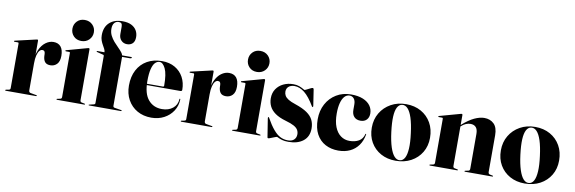

<svg xmlns="http://www.w3.org/2000/svg" viewBox="-52 -1126 4631 1547"><g transform="rotate(10 2264.0 -352.5)"><path d="M200.5 -260Q200.5 -324 220 -367Q239.5 -410 269.8 -432Q300 -454 333 -454Q372.5 -454 393.2 -428.8Q414 -403.5 414 -354.5Q414 -308.5 392.5 -286.5Q371 -264.5 339 -264.5Q309 -264.5 295 -281Q281 -297.5 279 -329L278.5 -346.5Q278 -359.5 273 -367Q268 -374.5 255.5 -374.5Q242.5 -374.5 231.8 -361.8Q221 -349 214.2 -322.8Q207.5 -296.5 207.5 -256ZM207.5 -443V-283.5V-34.5Q207.5 -28.5 211 -23.5Q214.5 -18.5 220.5 -17L270 -8Q273 -7.5 274 -6.5Q275 -5.5 275 -4Q275 -2 273.5 -1Q272 0 269 0H21.5Q19 0 17.5 -1.2Q16 -2.5 16 -4Q16 -5.5 17.8 -7Q19.5 -8.5 22.5 -9L45 -13Q52 -14.5 54.5 -18.5Q57 -22.5 57 -28V-392Q57 -396 55.5 -398.5Q54 -401 50 -401H22Q20 -401 18.8 -402.2Q17.5 -403.5 17.5 -405Q17.5 -406.5 18.8 -408Q20 -409.5 23 -410L189 -448.5Q193.5 -449.5 196 -450Q198.5 -450.5 201 -450.5Q204.5 -450.5 206 -448.2Q207.5 -446 207.5 -443Z M628 -447.5V-30.5Q628 -23 630.8 -18.8Q633.5 -14.5 640 -13L663 -8.5Q666.5 -8 667.8 -6.8Q669 -5.5 669 -4Q669 -2 667.8 -1Q666.5 0 664 0H441Q439 0 437.5 -1Q436 -2 436 -4Q436 -5.5 437.2 -6.5Q438.5 -7.5 441.5 -8L465.5 -13Q472 -14.5 474.8 -18.8Q477.5 -23 477.5 -30.5V-389.5Q477.5 -393.5 475.8 -395.2Q474 -397 469.5 -397H443.5Q440.5 -397.5 439.5 -398.5Q438.5 -399.5 438.5 -401.5Q438.5 -403.5 439.8 -404.5Q441 -405.5 443 -406L609 -452Q614.5 -453.5 616.5 -454Q618.5 -454.5 621.5 -454.5Q624.5 -454.5 626.2 -452.5Q628 -450.5 628 -447.5ZM550.5 -500.5Q511.5 -500.5 487.5 -525.5Q463.5 -550.5 463.5 -586.5Q463.5 -622.5 487.8 -647.5Q512 -672.5 550.5 -672.5Q589.5 -672.5 614.2 -647.5Q639 -622.5 639 -586.5Q639 -550.5 614 -525.5Q589 -500.5 550.5 -500.5Z M897 -31.5Q897 -25.5 900 -22Q903 -18.5 909.5 -17L962.5 -8.5Q965.5 -8.5 967.2 -7.5Q969 -6.5 969 -4Q969 0 964 0H702.5Q701.5 0 700.2 -0.8Q699 -1.5 699 -3Q699 -4.5 700 -5.5Q701 -6.5 704 -7L740 -15.5Q745.5 -17 748 -20Q750.5 -23 750.5 -27V-412.5Q750.5 -416 749 -418.8Q747.5 -421.5 744 -422L691.5 -435.5Q689.5 -436.5 688.5 -437.2Q687.5 -438 687.5 -439.5Q687.5 -441 689 -442.2Q690.5 -443.5 692 -443.5H758.5L751 -438V-442.5Q751 -456 744.2 -469.5Q737.5 -483 728.5 -498.2Q719.5 -513.5 712.5 -532.5Q705.5 -551.5 705.5 -575.5Q705.5 -642 744.8 -678.5Q784 -715 852 -715Q896 -715 924.5 -700.5Q953 -686 967 -661.8Q981 -637.5 981 -608Q981 -572.5 963.5 -555.8Q946 -539 918 -539Q889.5 -539 870.5 -558.5Q851.5 -578 851.5 -610.5V-669.5Q851.5 -688 844.8 -696Q838 -704 823 -704Q800 -704 786.5 -687.5Q773 -671 773 -640Q773 -610 785.5 -585.2Q798 -560.5 816.2 -539.5Q834.5 -518.5 853 -500.5Q871.5 -482.5 883.8 -466.2Q896 -450 896 -435V-430L889 -443.5H969Q972.5 -443.5 974 -442.8Q975.5 -442 975.5 -439.5Q975.5 -435.5 971.2 -433.5Q967 -431.5 960 -431.5H897Z M1421 -254Q1421 -249 1417.8 -245.8Q1414.5 -242.5 1407.5 -242.5H1096.5V-253H1262.5Q1271.5 -253 1271.5 -263.5Q1271.5 -358 1250.5 -401Q1229.5 -444 1203 -444Q1182 -444 1166 -427.2Q1150 -410.5 1140.8 -373.2Q1131.5 -336 1131.5 -275Q1131.5 -172 1173.8 -122.5Q1216 -73 1285.5 -73Q1339 -73 1374 -101Q1409 -129 1411.5 -176.5Q1412 -179 1413 -179.8Q1414 -180.5 1414.5 -180.5Q1416 -180.5 1417.2 -179.5Q1418.5 -178.5 1418.5 -175.5Q1417 -122.5 1389.8 -80.5Q1362.5 -38.5 1316.5 -14.2Q1270.5 10 1213 10Q1148 10 1098 -18.2Q1048 -46.5 1019.8 -97.2Q991.5 -148 991.5 -214.5Q991.5 -287.5 1019.8 -341.2Q1048 -395 1099.8 -424.5Q1151.5 -454 1221 -454Q1282.5 -454 1327.2 -428Q1372 -402 1396.5 -356.8Q1421 -311.5 1421 -254Z M1637 -260Q1637 -324 1656.5 -367Q1676 -410 1706.2 -432Q1736.5 -454 1769.5 -454Q1809 -454 1829.8 -428.8Q1850.5 -403.5 1850.5 -354.5Q1850.5 -308.5 1829 -286.5Q1807.5 -264.5 1775.5 -264.5Q1745.5 -264.5 1731.5 -281Q1717.5 -297.5 1715.5 -329L1715 -346.5Q1714.5 -359.5 1709.5 -367Q1704.5 -374.5 1692 -374.5Q1679 -374.5 1668.2 -361.8Q1657.5 -349 1650.8 -322.8Q1644 -296.5 1644 -256ZM1644 -443V-283.5V-34.5Q1644 -28.5 1647.5 -23.5Q1651 -18.5 1657 -17L1706.5 -8Q1709.5 -7.5 1710.5 -6.5Q1711.5 -5.5 1711.5 -4Q1711.5 -2 1710 -1Q1708.5 0 1705.5 0H1458Q1455.5 0 1454 -1.2Q1452.5 -2.5 1452.5 -4Q1452.5 -5.5 1454.2 -7Q1456 -8.5 1459 -9L1481.5 -13Q1488.5 -14.5 1491 -18.5Q1493.5 -22.5 1493.5 -28V-392Q1493.5 -396 1492 -398.5Q1490.5 -401 1486.5 -401H1458.5Q1456.5 -401 1455.2 -402.2Q1454 -403.5 1454 -405Q1454 -406.5 1455.2 -408Q1456.5 -409.5 1459.5 -410L1625.5 -448.5Q1630 -449.5 1632.5 -450Q1635 -450.5 1637.5 -450.5Q1641 -450.5 1642.5 -448.2Q1644 -446 1644 -443Z M2064.5 -447.5V-30.5Q2064.5 -23 2067.2 -18.8Q2070 -14.5 2076.5 -13L2099.5 -8.5Q2103 -8 2104.2 -6.8Q2105.5 -5.5 2105.5 -4Q2105.5 -2 2104.2 -1Q2103 0 2100.5 0H1877.5Q1875.5 0 1874 -1Q1872.5 -2 1872.5 -4Q1872.5 -5.5 1873.8 -6.5Q1875 -7.5 1878 -8L1902 -13Q1908.5 -14.5 1911.2 -18.8Q1914 -23 1914 -30.5V-389.5Q1914 -393.5 1912.2 -395.2Q1910.5 -397 1906 -397H1880Q1877 -397.5 1876 -398.5Q1875 -399.5 1875 -401.5Q1875 -403.5 1876.2 -404.5Q1877.5 -405.5 1879.5 -406L2045.5 -452Q2051 -453.5 2053 -454Q2055 -454.5 2058 -454.5Q2061 -454.5 2062.8 -452.5Q2064.5 -450.5 2064.5 -447.5ZM1987 -500.5Q1948 -500.5 1924 -525.5Q1900 -550.5 1900 -586.5Q1900 -622.5 1924.2 -647.5Q1948.5 -672.5 1987 -672.5Q2026 -672.5 2050.8 -647.5Q2075.5 -622.5 2075.5 -586.5Q2075.5 -550.5 2050.5 -525.5Q2025.5 -500.5 1987 -500.5Z M2307.5 -441.5Q2277 -441.5 2259.2 -426.2Q2241.5 -411 2241.5 -385Q2241.5 -367 2250.2 -351.8Q2259 -336.5 2280 -323.5Q2301 -310.5 2338 -298.5Q2400.5 -277.5 2436 -252.8Q2471.5 -228 2486.2 -197.2Q2501 -166.5 2501 -128Q2501 -61.5 2456 -25.8Q2411 10 2335 10Q2304 10 2284 4.2Q2264 -1.5 2253.2 -7.2Q2242.5 -13 2239 -13Q2233.5 -13 2218.8 -7.2Q2204 -1.5 2189.8 4.2Q2175.5 10 2171 10Q2169 10 2166.8 8.8Q2164.5 7.5 2163.5 3.5L2139.5 -147.5Q2139 -152.5 2139.5 -155.2Q2140 -158 2141.5 -158.5Q2143 -159.5 2144.8 -158.8Q2146.5 -158 2148 -155.5Q2181 -96.5 2209.8 -62.8Q2238.5 -29 2267.2 -15Q2296 -1 2328.5 -1Q2361.5 -1 2379 -17.8Q2396.5 -34.5 2396.5 -62Q2396.5 -81.5 2387.2 -97.8Q2378 -114 2353.8 -127.5Q2329.5 -141 2285 -153.5Q2229.5 -169.5 2196.8 -193Q2164 -216.5 2149.5 -246.5Q2135 -276.5 2135 -312Q2135 -356 2156.5 -387.8Q2178 -419.5 2214.2 -437Q2250.5 -454.5 2295 -454.5Q2323 -454.5 2343.2 -447Q2363.5 -439.5 2375.8 -432Q2388 -424.5 2391 -424.5Q2394.5 -424.5 2407.8 -431.2Q2421 -438 2434.8 -444.8Q2448.5 -451.5 2453 -451.5Q2456.5 -451.5 2459.5 -448.8Q2462.5 -446 2463 -439.5L2482.5 -312.5Q2483.5 -306.5 2482.8 -303.8Q2482 -301 2479.5 -299.5Q2479 -299 2477.5 -300.2Q2476 -301.5 2473.5 -303.5Q2429.5 -378 2389 -409.8Q2348.5 -441.5 2307.5 -441.5Z M2946 -329Q2946 -297 2927.8 -277.8Q2909.5 -258.5 2877 -258.5Q2844 -258.5 2825.2 -278.5Q2806.5 -298.5 2806.5 -336V-379Q2806.5 -409.5 2793 -426.2Q2779.5 -443 2757 -443Q2733.5 -443 2716 -424Q2698.5 -405 2689 -369Q2679.5 -333 2679.5 -282.5Q2679.5 -217.5 2697.2 -173Q2715 -128.5 2746.5 -105.8Q2778 -83 2818 -83Q2863 -83 2894.2 -101Q2925.5 -119 2935.5 -158Q2936 -160.5 2937.2 -161.5Q2938.5 -162.5 2940 -162Q2941.5 -161.5 2942 -160Q2942.5 -158.5 2942 -156.5Q2933 -104 2906.2 -67Q2879.5 -30 2838 -10.2Q2796.5 9.5 2742.5 9.5Q2683.5 9.5 2636.8 -15.2Q2590 -40 2563.2 -89.2Q2536.5 -138.5 2536.5 -211Q2536.5 -281 2566 -335.8Q2595.5 -390.5 2647.8 -422.2Q2700 -454 2768 -454Q2826.5 -454 2866 -437.5Q2905.5 -421 2925.8 -392.8Q2946 -364.5 2946 -329Z M3219 -454Q3288 -454 3341 -424.2Q3394 -394.5 3424 -341.8Q3454 -289 3454 -220Q3454 -152.5 3423 -100.8Q3392 -49 3337.5 -19.5Q3283 10 3212 10Q3143.5 10 3090.5 -19.2Q3037.5 -48.5 3007.5 -100.2Q2977.5 -152 2977.5 -220Q2977.5 -288 3008.8 -340.5Q3040 -393 3094.5 -423.5Q3149 -454 3219 -454ZM3246 0Q3270.5 -2.5 3284.8 -28.8Q3299 -55 3302 -105.5Q3305 -156 3295 -230.5Q3285.5 -305.5 3269.8 -353.8Q3254 -402 3233.2 -424Q3212.5 -446 3187 -443Q3162.5 -440 3148.2 -413.5Q3134 -387 3131.5 -337Q3129 -287 3138.5 -212.5Q3148 -138.5 3163.8 -90.2Q3179.5 -42 3200.2 -19.5Q3221 3 3246 0Z M3679 -447.5V-30.5Q3679 -23 3681.8 -18.8Q3684.5 -14.5 3691 -13L3714 -8.5Q3720 -7 3720 -4Q3720 0 3715 0H3492Q3490 0 3488.5 -1Q3487 -2 3487 -4Q3487 -5.5 3488.2 -6.5Q3489.5 -7.5 3492.5 -8L3516.5 -13Q3523 -14.5 3525.8 -18.8Q3528.5 -23 3528.5 -30.5V-389.5Q3528.5 -393.5 3526.8 -395.2Q3525 -397 3520.5 -397H3494.5Q3492 -397.5 3490.8 -398.5Q3489.5 -399.5 3489.5 -401.5Q3489.5 -403.5 3490.8 -404.5Q3492 -405.5 3494.5 -406L3660 -452Q3665.5 -453.5 3667.5 -454Q3669.5 -454.5 3672.5 -454.5Q3675.5 -454.5 3677.2 -452.5Q3679 -450.5 3679 -447.5ZM3666 -341.5 3660 -348 3679 -365Q3733 -413 3777.2 -433.5Q3821.5 -454 3858 -454Q3906 -454 3936.5 -424.5Q3967 -395 3967 -331.5V-32Q3967 -24 3970.2 -19Q3973.5 -14 3980.5 -12.5L4002 -8Q4005 -7.5 4006.2 -6.5Q4007.5 -5.5 4007.5 -4Q4007.5 -2 4006.2 -1Q4005 0 4002.5 0H3779Q3774 0 3774 -4Q3774 -7 3780 -8.5L3803.5 -13Q3811 -14.5 3813.8 -19.5Q3816.5 -24.5 3816.5 -32V-315.5Q3816.5 -353 3800.8 -370.2Q3785 -387.5 3756 -387.5Q3738 -387.5 3719.8 -380Q3701.5 -372.5 3684.5 -357.5Z M4275 -454Q4344 -454 4397 -424.2Q4450 -394.5 4480 -341.8Q4510 -289 4510 -220Q4510 -152.5 4479 -100.8Q4448 -49 4393.5 -19.5Q4339 10 4268 10Q4199.5 10 4146.5 -19.2Q4093.5 -48.5 4063.5 -100.2Q4033.5 -152 4033.5 -220Q4033.5 -288 4064.8 -340.5Q4096 -393 4150.5 -423.5Q4205 -454 4275 -454ZM4302 0Q4326.5 -2.5 4340.8 -28.8Q4355 -55 4358 -105.5Q4361 -156 4351 -230.5Q4341.5 -305.5 4325.8 -353.8Q4310 -402 4289.2 -424Q4268.5 -446 4243 -443Q4218.5 -440 4204.2 -413.5Q4190 -387 4187.5 -337Q4185 -287 4194.5 -212.5Q4204 -138.5 4219.8 -90.2Q4235.5 -42 4256.2 -19.5Q4277 3 4302 0Z"/></g></svg>

Font: Fraunces 120pt
Style: Bold
Weight: 700
Version: Version 1.000;[b76b70a41]